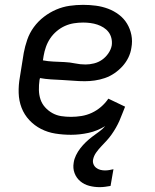

<svg xmlns="http://www.w3.org/2000/svg" viewBox="-20 -548 640 792"><path d="M391 224Q369 224 348 218.5Q327 213 311 199.5Q295 186 287.5 166Q280 146 284 123Q286 108 293.5 92.5Q301 77 311.5 63.5Q322 50 334.5 38Q347 26 361 15.5Q375 5 389 -5Q403 -15 414 -28Q382 -8 345.5 0Q309 8 273 8Q240 8 208.5 3Q177 -2 149.5 -16Q122 -30 101 -52.5Q80 -75 69 -103.5Q58 -132 57 -164.5Q56 -197 62 -230L78 -330Q83 -357 92.5 -384.5Q102 -412 119.5 -436Q137 -460 161 -478.5Q185 -497 212 -508.5Q239 -520 267 -524Q295 -528 323 -528Q350 -528 376 -524.5Q402 -521 426 -512Q450 -503 470.5 -487.5Q491 -472 504 -450.5Q517 -429 522 -403.5Q527 -378 522 -351Q519 -330 509.5 -310.5Q500 -291 485 -274.5Q470 -258 451.5 -245.5Q433 -233 412.5 -226Q392 -219 371 -216Q350 -213 330 -213Q306 -213 283 -215Q260 -217 237 -218Q214 -219 190.5 -220.5Q167 -222 145 -226L143 -218Q140 -197 140.5 -176.5Q141 -156 147 -138Q153 -120 166 -105.5Q179 -91 196 -81.5Q213 -72 232.5 -69Q252 -66 273 -66Q294 -66 316 -69.5Q338 -73 358.5 -82.5Q379 -92 396.5 -107Q414 -122 427 -141L496 -108Q490 -94 484.5 -79Q479 -64 472.5 -49.5Q466 -35 458 -21Q450 -7 440.5 6.5Q431 20 420 32Q409 44 397.5 56Q386 68 376.5 81.5Q367 95 364 110Q362 120 365.5 129Q369 138 376.5 144Q384 150 393.5 152.5Q403 155 413 155Q422 155 430.5 153.5Q439 152 448 150L436 219Q425 221 413.5 222.5Q402 224 391 224ZM333 -282Q350 -282 368 -286.5Q386 -291 401 -301.5Q416 -312 427 -328Q438 -344 441 -361Q443 -376 439.5 -390.5Q436 -405 427.5 -416Q419 -427 407 -434.5Q395 -442 381.5 -446.5Q368 -451 353 -453Q338 -455 323 -455Q304 -455 285 -452Q266 -449 248 -441Q230 -433 214 -419.5Q198 -406 187 -389.5Q176 -373 169.5 -354.5Q163 -336 160 -318L157 -299Q178 -295 200.5 -294Q223 -293 245.5 -292Q268 -291 289.5 -286.5Q311 -282 333 -282Z"/></svg>

Font: Iosevka SS04 Extended
Style: Italic
Weight: 400
Width: 7
Italic angle: -9°
Monospace: yes
Designer: Belleve Invis
Foundry: Belleve Invis
Version: Version 19.0.0; ttfautohint (v1.8.4)